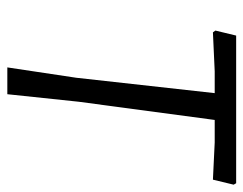

<svg xmlns="http://www.w3.org/2000/svg" viewBox="-92 -588 680 537"><g transform="rotate(90 248.5 -320.0)"><path d="M493 -640 497 -633 483 -575 379 -580H316L265 -199L244 0H169L198 -193L241 -580H180L71 -575L66 -582L80 -640Z"/></g></svg>

Font: Alegreya Sans
Style: Italic
Weight: 400
Italic angle: -7°
Designer: Juan Pablo del Peral
Foundry: Huerta Tipografica
Version: Version 2.007